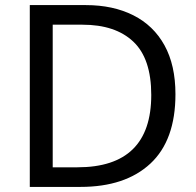

<svg xmlns="http://www.w3.org/2000/svg" viewBox="-20 -734 770 754"><path d="M669 -364Q669 -183 570.5 -91.5Q472 0 296 0H97V-714H317Q424 -714 503.5 -674Q583 -634 626 -556Q669 -478 669 -364ZM574 -361Q574 -504 503.5 -570.5Q433 -637 304 -637H187V-77H284Q574 -77 574 -361Z"/></svg>

Font: Apis
Style: Regular
Weight: 400
Designer: Monotype Design Team
Foundry: Monotype Imaging Inc.
Version: Version 2.000; build 0001